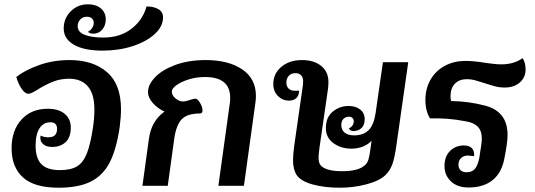

<svg xmlns="http://www.w3.org/2000/svg" viewBox="-20 -866 2494 895"><path d="M34 -175Q34 -258 80 -308.5Q126 -359 202 -359Q254 -359 282 -335Q310 -311 310 -272Q310 -226 286 -203.5Q262 -181 223 -181Q197 -181 182.5 -193Q168 -205 168 -223Q168 -230 169 -234Q185 -226 206 -226Q246 -226 246 -265Q246 -296 215 -296Q183 -296 164.5 -268.5Q146 -241 146 -187Q146 -128 173 -100.5Q200 -73 259 -73Q309 -73 338 -90Q367 -107 384 -148.5Q401 -190 413 -269Q420 -314 420 -356Q420 -428 389.5 -463.5Q359 -499 302 -499Q261 -499 225 -484.5Q189 -470 150 -445Q146 -443 138.5 -438.5Q131 -434 124.5 -431.5Q118 -429 111 -429Q97 -429 81 -452Q65 -475 56 -507Q96 -539 162 -562.5Q228 -586 305 -586Q413 -586 478.5 -530Q544 -474 544 -357Q544 -321 538 -274Q523 -171 492 -110Q461 -49 404 -20Q347 9 253 9Q140 9 87 -39Q34 -87 34 -175Z M277 -733Q277 -781 310 -813.5Q343 -846 390 -846Q428 -846 450.5 -826.5Q473 -807 473 -776Q473 -747 456.5 -728Q440 -709 415 -709Q407 -709 400 -711.5Q393 -714 390 -718Q402 -724 409.5 -735.5Q417 -747 417 -760Q417 -772 408.5 -780Q400 -788 385 -788Q366 -788 354 -775Q342 -762 342 -744Q342 -717 374 -704Q406 -691 462 -691Q540 -691 593 -732Q646 -773 663 -836Q696 -836 718 -823.5Q740 -811 740 -785Q740 -743 701.5 -707.5Q663 -672 598.5 -651Q534 -630 459 -630Q372 -630 324.5 -657.5Q277 -685 277 -733Z M1173 -418Q1173 -401 1170 -383L1117 0H998L1051 -383Q1053 -392 1053 -410Q1053 -507 936 -507Q894 -507 858.5 -495.5Q823 -484 802 -468.5Q781 -453 781 -440Q781 -421 798.5 -407Q816 -393 832 -393Q841 -393 851.5 -396Q862 -399 865 -400Q883 -406 891 -406Q901 -406 912.5 -386.5Q924 -367 924 -351Q924 -337 912 -337Q853 -337 827 -310Q801 -283 792 -218L762 0H644L674 -218Q685 -302 747 -346Q717 -359 693.5 -384.5Q670 -410 670 -438Q670 -471 702.5 -505.5Q735 -540 796.5 -563Q858 -586 939 -586Q1044 -586 1108.5 -543Q1173 -500 1173 -418Z M1883 -576 1828 -190Q1820 -132 1809.5 -102Q1799 -72 1777 -50Q1747 -22 1687 -6.5Q1627 9 1564 9Q1493 9 1438 -6Q1383 -21 1363 -50Q1346 -76 1346 -119Q1346 -143 1351 -183L1390 -455Q1393 -470 1393 -489Q1393 -505 1383.5 -515Q1374 -525 1357 -525Q1338 -525 1326.5 -513Q1315 -501 1315 -481Q1315 -463 1325.5 -453Q1336 -443 1354 -443H1374Q1374 -422 1362 -409.5Q1350 -397 1327 -397Q1297 -397 1275.5 -418.5Q1254 -440 1254 -474Q1254 -523 1291.5 -554.5Q1329 -586 1388 -586Q1444 -586 1477.5 -558.5Q1511 -531 1511 -484Q1511 -470 1509 -452L1469 -176Q1465 -144 1465 -132Q1465 -106 1475 -95Q1499 -68 1575 -68Q1650 -68 1680 -95Q1693 -106 1698 -124Q1703 -142 1707 -173L1712 -210Q1697 -193 1672 -183Q1647 -173 1618 -173Q1570 -173 1534.5 -198.5Q1499 -224 1499 -269Q1499 -319 1531 -345.5Q1563 -372 1605 -372Q1638 -372 1659 -355.5Q1680 -339 1680 -310Q1680 -283 1665 -269Q1650 -255 1627 -255Q1614 -255 1606 -267Q1629 -279 1629 -300Q1629 -310 1623 -316Q1617 -322 1607 -322Q1591 -322 1581 -312Q1571 -302 1571 -283Q1571 -260 1587 -247.5Q1603 -235 1631 -235Q1674 -235 1698.5 -259.5Q1723 -284 1731 -340L1765 -576Z M2052 -92Q2052 -137 2078 -162.5Q2104 -188 2142 -188Q2168 -188 2180 -175Q2192 -162 2190 -138Q2166 -141 2161 -141Q2142 -141 2129.5 -129.5Q2117 -118 2117 -98Q2117 -82 2127 -72.5Q2137 -63 2155 -63Q2180 -63 2193.5 -78.5Q2207 -94 2214 -129Q2226 -200 2226 -219Q2226 -256 2207.5 -275Q2189 -294 2154 -300Q2107 -309 2069.5 -312Q2032 -315 1985 -314Q1975 -328 1969 -350.5Q1963 -373 1963 -399Q1963 -455 1988 -496.5Q2013 -538 2055 -560Q2097 -582 2148 -582Q2191 -582 2243 -573Q2251 -572 2274.5 -569Q2298 -566 2317 -566Q2376 -566 2416 -595Q2430 -575 2430 -542Q2430 -505 2403 -481.5Q2376 -458 2332 -458Q2309 -458 2288 -463.5Q2267 -469 2237 -479Q2209 -488 2192 -492.5Q2175 -497 2157 -497Q2121 -497 2100.5 -476Q2080 -455 2080 -416Q2080 -403 2083 -395Q2163 -394 2240 -374Q2346 -347 2346 -237Q2346 -202 2332 -132Q2320 -62 2277 -27Q2234 8 2164 8Q2112 8 2082 -20.5Q2052 -49 2052 -92Z"/></svg>

Font: Krub SemiBold
Style: Italic
Weight: 600
Italic angle: -8°
Designer: Ekaluck Peanpanawate
Foundry: Cadson Demak Co.,Ltd.
Version: Version 1.000; ttfautohint (v1.6)